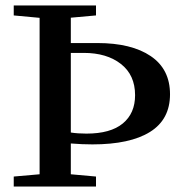

<svg xmlns="http://www.w3.org/2000/svg" viewBox="-20 -683 689 703"><path d="M30.3 0V-36.6L125 -44.9V-617.7L30.3 -626.5V-663.1H331.5V-626.5L239.3 -618.2V-525.4H336.4Q461.4 -525.4 532 -477.5Q602.5 -429.7 602.5 -337.9Q602.5 -245.6 529.3 -200Q456.1 -154.3 318.4 -154.3Q280.3 -154.3 239.3 -157.7V-44.9L331.5 -36.6V0ZM239.3 -489.3V-197.8Q264.6 -193.8 296.4 -193.8Q384.8 -193.8 429.7 -231Q474.6 -268.1 474.6 -334.5Q474.6 -408.2 422.9 -448.7Q371.1 -489.3 286.6 -489.3Z"/></svg>

Font: Elstob 8pt Medium
Style: Regular
Weight: 500
Designer: Peter S. Baker
Version: Version 1.015